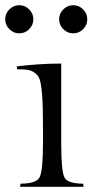

<svg xmlns="http://www.w3.org/2000/svg" viewBox="-34 -717 371 737"><path d="M201 -473V-165Q201 -60 213.5 -36Q226 -12 285 -12L287 0H43L45 -12Q105 -12 118 -36.5Q131 -61 131 -167V-237Q131 -387 116 -418Q111 -429 98.5 -438Q86 -447 71.5 -449Q57 -451 32 -451L30 -462Q117 -473 201 -473ZM2 -605Q-14 -621 -14 -643Q-14 -665 2 -681Q18 -697 40 -697Q62 -697 78 -681Q94 -665 94 -643Q94 -621 78 -605Q62 -589 40 -589Q18 -589 2 -605ZM209 -605Q193 -621 193 -643Q193 -665 209 -681Q225 -697 247 -697Q269 -697 285 -681Q301 -665 301 -643Q301 -621 285 -605Q269 -589 247 -589Q225 -589 209 -605Z"/></svg>

Font: Gilda Display
Style: Regular
Weight: 400
Designer: Eduardo Rodriguez Tunni
Foundry: Eduardo Rodriguez Tunni
Version: Version 1.001